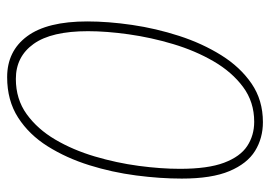

<svg xmlns="http://www.w3.org/2000/svg" viewBox="-132 -632 774 551"><g transform="rotate(90 255.5 -356.0)"><path d="M201 11Q126 11 83.5 -46.5Q41 -104 41 -219Q41 -279 51 -347.5Q61 -416 82.5 -482.5Q104 -549 138 -603.5Q172 -658 219.5 -690.5Q267 -723 330 -723Q376 -723 412.5 -700.5Q449 -678 470.5 -627Q492 -576 492 -490Q492 -428 483 -359Q474 -290 453.5 -224.5Q433 -159 399.5 -105.5Q366 -52 317 -20.5Q268 11 201 11ZM206 -14Q264 -14 307 -45Q350 -76 380 -127Q410 -178 428.5 -240.5Q447 -303 455.5 -366.5Q464 -430 464 -485Q464 -565 446.5 -611.5Q429 -658 398.5 -678Q368 -698 329 -698Q272 -698 229 -666Q186 -634 155.5 -581.5Q125 -529 106 -465.5Q87 -402 78 -338Q69 -274 69 -221Q69 -116 105.5 -65Q142 -14 206 -14Z"/></g></svg>

Font: Noto Serif Tamil Thin
Style: Italic
Weight: 100
Italic angle: -12°
Designer: Indian Type Foundry, Tom Grace, and the Monotype Design Team
Foundry: Monotype Imaging Inc.
Version: Version 2.003; ttfautohint (v1.8.4.7-5d5b)